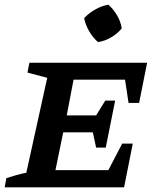

<svg xmlns="http://www.w3.org/2000/svg" viewBox="-30 -797 672 817"><path d="M-10 0 -3 -39Q19 -46 40 -52Q61 -58 82 -62L171 -466L87 -488L95 -530H596L562 -359H517L502 -458H283L254 -306H379L418 -369H460L420 -169H379L365 -234H239L206 -73H431L490 -186H535L498 0ZM431 -777Q453 -758 468.5 -731Q484 -704 488 -676Q470 -654 443 -638Q416 -622 387 -618Q366 -636 350 -663Q334 -690 328 -720Q348 -741 375 -756.5Q402 -772 431 -777Z"/></svg>

Font: Piazzolla SC SemiBold
Style: Italic
Weight: 600
Italic angle: -11.3°
Designer: Juan Pablo del Peral
Foundry: Huerta Tipografica
Version: Version 1.330